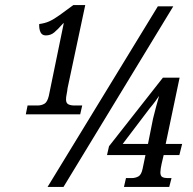

<svg xmlns="http://www.w3.org/2000/svg" viewBox="-20 -739 764 759"><path d="M82 -287 89 -322H129Q143 -322 155 -328.5Q167 -335 173 -360L232 -647H230Q208 -622 194 -610.5Q180 -599 161 -599Q146 -599 140 -612Q134 -625 135 -644Q158 -647 175.5 -655Q193 -663 214.5 -678.5Q236 -694 270 -719H317L247 -390Q246 -379 243.5 -367Q241 -355 241 -346Q241 -331 250.5 -326.5Q260 -322 273 -322H305L297 -287ZM168 0 604 -714H665L231 0ZM470 0 478 -35H500Q515 -35 527 -41.5Q539 -48 544 -73L555 -126H403L411 -161L624 -432H690L635 -170H700L689 -126H627L619 -92Q617 -84 615.5 -73.5Q614 -63 614 -58Q614 -43 622 -39Q630 -35 642 -35H658L649 0ZM465 -170H565L585 -270Q589 -288 596.5 -315Q604 -342 609 -360Q603 -351 593.5 -338Q584 -325 572 -311Z"/></svg>

Font: Noto Serif ExtraCondensed Medium
Style: Italic
Weight: 500
Width: 2
Italic angle: -12°
Designer: Monotype Design Team
Foundry: Monotype Imaging Inc.
Version: Version 2.013; ttfautohint (v1.8.4.7-5d5b)